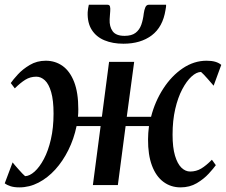

<svg xmlns="http://www.w3.org/2000/svg" viewBox="-30 -800 976 830"><path d="M54 10Q31.5 10 16.2 5.2Q1 0.5 -9.5 -7.5L24.5 -98Q28 -93.5 35 -85.2Q42 -77 50.5 -67.5Q59 -58 66.5 -50Q74 -42 78.5 -38.5Q98 -39 119.5 -58.2Q141 -77.5 159.8 -112.8Q178.5 -148 190 -197.8Q201.5 -247.5 201.5 -309Q201.5 -366.5 191.2 -401.8Q181 -437 164 -452.8Q147 -468.5 127 -468.5Q100.5 -468.5 79 -455Q57.5 -441.5 34 -418L16.5 -441Q26 -455 47 -478Q68 -501 98.8 -519.2Q129.5 -537.5 168 -537.5Q209 -537.5 240.8 -514.8Q272.5 -492 290.5 -445.8Q308.5 -399.5 308.5 -328Q308.5 -320 308.2 -311.5Q308 -303 307 -295.5H410.5L441.5 -532.5H550L518 -295H623Q640 -361.5 675.8 -416.8Q711.5 -472 760 -504.8Q808.5 -537.5 863 -537.5Q885 -537.5 900.5 -533Q916 -528.5 926.5 -519.5L893.5 -429.5Q889.5 -434 882.5 -442.2Q875.5 -450.5 867 -460Q858.5 -469.5 851 -477.5Q843.5 -485.5 839 -489Q819 -488.5 797.8 -469Q776.5 -449.5 757.8 -414Q739 -378.5 727.5 -328.8Q716 -279 716 -218Q716 -162.5 726.5 -127.2Q737 -92 754.2 -75.2Q771.5 -58.5 792 -58.5Q818 -58.5 839.5 -71.2Q861 -84 886 -109.5L903 -86Q893.5 -72.5 872.5 -49.5Q851.5 -26.5 820.8 -8.2Q790 10 750.5 10Q708.5 10 676.5 -13.8Q644.5 -37.5 627 -84Q609.5 -130.5 610 -198Q610 -211 611 -225.2Q612 -239.5 614 -255H513L479.5 0H371.5L405 -255H301Q289.5 -199.5 265.5 -151.2Q241.5 -103 208.8 -67Q176 -31 136.5 -10.5Q97 10 54 10ZM434.5 -779.5Q443.5 -779.5 445.5 -771.8Q447.5 -764 446.5 -752Q446.5 -744.5 445.2 -734.5Q444 -724.5 444 -716.5Q442.5 -685 457 -665Q471.5 -645 508.5 -645Q539 -645 556 -658Q573 -671 580.8 -693Q588.5 -715 591.5 -742Q593.5 -757 598.2 -768.2Q603 -779.5 613.5 -779.5H688Q688 -775.5 687.8 -770.8Q687.5 -766 685.5 -757Q674 -683.5 626 -647.2Q578 -611 503.5 -611Q457 -611 421.5 -625.8Q386 -640.5 366.8 -670.8Q347.5 -701 349 -747Q349.5 -755 350.8 -763.2Q352 -771.5 354 -779.5Z"/></svg>

Font: Merriweather 72pt Medium
Style: Italic
Weight: 500
Italic angle: -7.8°
Version: Version 2.101